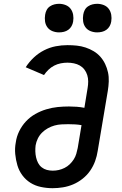

<svg xmlns="http://www.w3.org/2000/svg" viewBox="-20 -980 640 1008"><path d="M256 8Q225 8 194.5 1.5Q164 -5 139.5 -20.5Q115 -36 97.5 -59.5Q80 -83 71.5 -111.5Q63 -140 60 -171Q57 -202 63 -233Q67 -263 81 -291.5Q95 -320 116.5 -343Q138 -366 165.5 -381.5Q193 -397 223 -406Q253 -415 282.5 -418Q312 -421 342 -421Q362 -421 382.5 -419.5Q403 -418 423 -414L440 -518Q443 -535 443 -552.5Q443 -570 438 -586Q433 -602 423 -615Q413 -628 399 -636Q385 -644 368 -647.5Q351 -651 334 -651Q317 -651 299 -647.5Q281 -644 264.5 -635.5Q248 -627 234.5 -614Q221 -601 211 -586L115 -627Q133 -655 157.5 -678Q182 -701 211.5 -716Q241 -731 272 -737Q303 -743 334 -743Q359 -743 383 -740.5Q407 -738 429.5 -730.5Q452 -723 472 -711Q492 -699 507 -682Q522 -665 532 -644Q542 -623 547 -600Q552 -577 551 -552Q550 -527 546 -503L493 -188Q489 -161 479.5 -134.5Q470 -108 453.5 -84Q437 -60 413.5 -41.5Q390 -23 364 -12Q338 -1 310.5 3.5Q283 8 256 8ZM257 -84Q273 -84 288.5 -87.5Q304 -91 319 -98.5Q334 -106 346 -117.5Q358 -129 367 -143Q376 -157 380.5 -172.5Q385 -188 388 -203L408 -323Q391 -326 373.5 -327Q356 -328 338 -328Q321 -328 302.5 -327Q284 -326 266 -321Q248 -316 231 -306.5Q214 -297 200.5 -283.5Q187 -270 178.5 -252.5Q170 -235 167 -217Q165 -201 165.5 -185Q166 -169 169.5 -153.5Q173 -138 180 -124.5Q187 -111 199 -101.5Q211 -92 226 -88Q241 -84 257 -84ZM490 -810Q472 -810 455.5 -816.5Q439 -823 429 -836.5Q419 -850 416.5 -867.5Q414 -885 417 -903Q419 -916 425 -927.5Q431 -939 442 -946.5Q453 -954 465.5 -957Q478 -960 490 -960Q508 -960 524.5 -953.5Q541 -947 551 -933.5Q561 -920 564 -902.5Q567 -885 564 -867Q562 -854 555.5 -842.5Q549 -831 538.5 -823.5Q528 -816 515.5 -813Q503 -810 490 -810ZM290 -810Q272 -810 255.5 -816.5Q239 -823 229 -836.5Q219 -850 216.5 -867.5Q214 -885 217 -903Q219 -916 225 -927.5Q231 -939 242 -946.5Q253 -954 265.5 -957Q278 -960 290 -960Q308 -960 324.5 -953.5Q341 -947 351 -933.5Q361 -920 364 -902.5Q367 -885 364 -867Q362 -854 355.5 -842.5Q349 -831 338.5 -823.5Q328 -816 315.5 -813Q303 -810 290 -810Z"/></svg>

Font: Iosevka Slab Semibold Extended
Style: Italic
Weight: 600
Width: 7
Italic angle: -9°
Monospace: yes
Designer: Belleve Invis
Foundry: Belleve Invis
Version: Version 11.1.0; ttfautohint (v1.8.3)